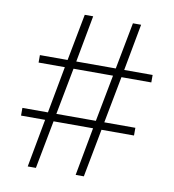

<svg xmlns="http://www.w3.org/2000/svg" viewBox="-75 -718 710 785"><g transform="rotate(10 279.5 -325.5)"><path d="M29 -200H129L92 0H126L164 -200H328L291 0H325L363 -200H498V-232H369L406 -426H530V-457H412L448 -651H414L377 -457H213L249 -651H214L177 -457H62V-426H171L135 -232H29ZM170 -232 207 -426H371L334 -232Z"/></g></svg>

Font: Noto Serif Telugu ExtraLight
Style: Regular
Weight: 200
Designer: Jelle Bosma - Monotype Design Team
Foundry: Monotype Imaging Inc.
Version: Version 2.005